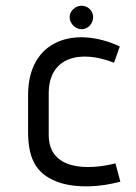

<svg xmlns="http://www.w3.org/2000/svg" viewBox="-20 -640 475 670"><path d="M383 -70C285 -45 150 -46 150 -169V-314C150 -441 259 -468 378 -421L398 -478C243 -550 78 -503 78 -308V-180C78 -79 111 -28 190 -2C251 17 329 13 400 -6ZM265 -538C287 -538 305 -558 305 -580C305 -602 287 -620 265 -620C243 -620 223 -602 223 -580C223 -558 243 -538 265 -538Z"/></svg>

Font: Advent Pro
Style: Medium
Weight: 500
Designer: Andreas Kalpakidis
Foundry: Andreas Kalpakidis
Version: Version 2.002 2008